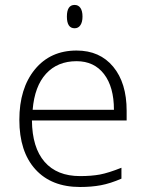

<svg xmlns="http://www.w3.org/2000/svg" viewBox="-20 -745 589 775"><path d="M250 -678.2Q250 -725.1 281.2 -725.1Q296.4 -725.1 304.7 -712.9Q313 -700.7 313 -678.2Q313 -656.2 304.7 -643.6Q296.4 -630.9 281.2 -630.9Q250 -630.9 250 -678.2ZM303.2 9.8Q187.5 9.8 122.8 -61.5Q58.1 -132.8 58.1 -261.2Q58.1 -388.2 120.6 -464.6Q183.1 -541 289.1 -541Q382.8 -541 437 -475.6Q491.2 -410.2 491.2 -297.9V-258.8H108.9Q109.9 -149.4 159.9 -91.8Q210 -34.2 303.2 -34.2Q348.6 -34.2 383.1 -40.5Q417.5 -46.9 470.2 -67.9V-23.9Q425.3 -4.4 387.2 2.7Q349.1 9.8 303.2 9.8ZM289.1 -498Q212.4 -498 166 -447.5Q119.6 -397 111.8 -301.8H439.9Q439.9 -394 399.9 -446Q359.9 -498 289.1 -498Z"/></svg>

Font: Zoram GWebM Light
Style: Regular
Weight: 300
Foundry: Ascender Corporation
Version: Version 1.000